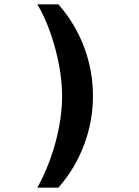

<svg xmlns="http://www.w3.org/2000/svg" viewBox="-20 -706 640 884"><path d="M249 -686Q326 -598 367 -489.5Q408 -381 408 -264Q408 -148 367 -39Q326 70 249 158H152Q185 99 211 27.5Q237 -44 251.5 -119.5Q266 -195 266 -263Q266 -332 251.5 -408Q237 -484 211.5 -556.5Q186 -629 152 -686Z"/></svg>

Font: Chivo Mono ExtraBold
Style: Regular
Weight: 800
Monospace: yes
Designer: Hector Gatti
Foundry: Omnibus-Type
Version: Version 1.008